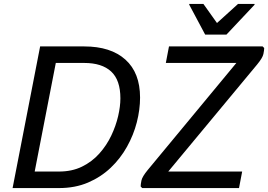

<svg xmlns="http://www.w3.org/2000/svg" viewBox="-20 -956 1363 976"><path d="M248 -720H408Q543 -720 617.5 -653Q692 -586 692 -460Q692 -399 675.5 -334.5Q659 -270 625.5 -210Q592 -150 542.5 -103Q493 -56 427.5 -28Q362 0 280 0H108L124 -84H280Q346 -84 397 -109Q448 -134 485 -175.5Q522 -217 545.5 -266.5Q569 -316 580.5 -365.5Q592 -415 592 -456Q592 -549 545 -592.5Q498 -636 408 -636H232ZM44 0 184 -720H280L140 0ZM839 -720H1315L1323 -712Q1323 -701 1319 -681.5Q1315 -662 1287 -628L812 -56L804 -84H1211L1195 0H703L695 -8Q695 -19 699 -38.5Q703 -58 731 -92L1208 -668L1212 -636H823ZM1023 -780 942 -932V-936H1014L1083 -839L1190 -936H1274V-932L1131 -780Z"/></svg>

Font: Kufam
Style: Italic
Weight: 400
Italic angle: -11°
Designer: Artur Schmal
Foundry: Original Type
Version: Version 1.301; ttfautohint (v1.8.3)